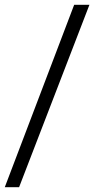

<svg xmlns="http://www.w3.org/2000/svg" viewBox="-74 -535 411 805"><path d="M6 250 301 -515H237L-54 250Z"/></svg>

Font: Iranian Serif 
Style: Regular
Weight: 400
Designer: Hooman Mehr, Hadi Navid in Neviseh Pardaz Co. Ltd. (http://nevisa.com)
Foundry: http://font-store.ir
Version: 5.0.2 build 3/9/1393